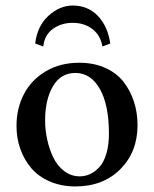

<svg xmlns="http://www.w3.org/2000/svg" viewBox="-20 -668 560 698"><path d="M253.9 -402.8Q200.7 -402.8 172.4 -354.2Q144 -305.7 144 -230Q144 -195.3 151.6 -160.6Q159.2 -126 173.8 -95.5Q188.5 -64.9 213.6 -45.9Q238.8 -26.9 270 -26.9Q289.6 -26.9 307.6 -35.2Q325.7 -43.5 341.6 -60.8Q357.4 -78.1 366.7 -109.4Q376 -140.6 376 -182.1Q376 -286.6 343 -344.7Q310.1 -402.8 253.9 -402.8ZM40 -210Q40 -273.9 66.9 -325.7Q93.8 -377.4 146.2 -408.7Q198.7 -439.9 268.1 -439.9Q320.8 -439.9 362.3 -421.4Q403.8 -402.8 429 -370.6Q454.1 -338.4 467 -298.3Q480 -258.3 480 -212.9Q480 -115.7 417.5 -53Q355 9.8 253.9 9.8Q203.1 9.8 161.6 -8.1Q120.1 -25.9 94 -56.4Q67.9 -86.9 54 -126.2Q40 -165.5 40 -210ZM380.9 -509.8 352.1 -499Q346.2 -538.6 316.7 -561.8Q287.1 -585 244.1 -585Q203.1 -585 172.6 -563.2Q142.1 -541.5 137.2 -499L107.9 -509.8Q115.7 -574.2 156.7 -611.1Q197.8 -647.9 244.1 -647.9Q299.3 -647.9 335.4 -610.6Q371.6 -573.2 380.9 -509.8Z"/></svg>

Font: Common Serif Medium
Style: Regular
Weight: 500
Designer: Philipp H. Poll, Khaled Hosny
Foundry: Stefan Peev, Context Ltd.
Version: Version 1.026